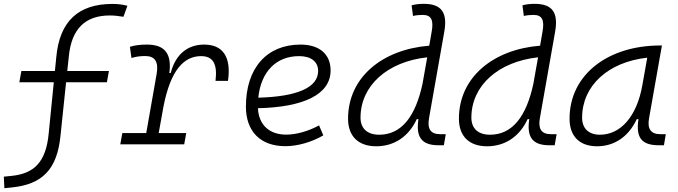

<svg xmlns="http://www.w3.org/2000/svg" viewBox="-49 -763 3584 1015"><path d="M-25.9 231.9 12.7 228C171.9 211.9 253.4 135.7 271 -47.4L300.3 -328.1H516.1L526.9 -387.7H306.6L314.9 -465.3C329.1 -611.8 402.8 -681.2 531.2 -681.2C552.7 -681.2 574.2 -679.2 603.5 -674.3L624.5 -732.4C598.1 -739.3 574.2 -742.2 544.9 -742.2C366.2 -742.2 265.6 -651.4 248.5 -460.4L241.2 -387.7H64L53.2 -328.1H235.4L208.5 -58.1C194.3 94.2 131.3 155.3 10.3 167L-28.8 170.9Z M586.9 0H924.8L935.5 -59.6H790L814.5 -196.3C853 -397.5 926.3 -466.3 1014.2 -466.3C1078.1 -466.3 1101.1 -423.8 1090.3 -335.4H1156.2C1174.3 -460 1130.9 -527.3 1030.3 -527.3C939.9 -527.3 877.9 -472.7 853.5 -377H846.2C859.9 -479 822.3 -527.3 728 -527.3C695.8 -527.3 665.5 -524.4 637.7 -515.6L646 -456.5C669.9 -463.9 693.8 -466.8 718.8 -466.8C770 -466.8 790 -436.5 779.3 -373.5L724.1 -59.6H597.7Z M1463.9 -51.3C1374.5 -51.3 1318.8 -103 1314.5 -190.9C1556.2 -196.3 1698.7 -263.7 1698.7 -390.6C1698.7 -476.6 1639.6 -527.3 1539.6 -527.3C1360.8 -527.3 1251 -402.3 1251 -199.7C1251 -67.9 1328.1 9.8 1459.5 9.8C1523.9 9.8 1598.1 -11.2 1660.2 -47.4L1637.7 -100.1C1581.1 -69.3 1517.1 -51.3 1463.9 -51.3ZM1316.4 -246.6C1330.6 -383.8 1410.6 -466.3 1532.2 -466.3C1596.2 -466.3 1632.8 -436.5 1632.8 -387.7C1632.8 -298.8 1519 -252 1316.4 -246.6Z M1939.9 10.3C2036.1 10.3 2112.8 -42.5 2154.3 -133.3H2163.1C2149.9 -46.4 2172.9 4.9 2268.6 4.9H2297.4L2307.6 -53.7H2277.3C2226.6 -53.7 2209 -82.5 2219.2 -139.2L2299.8 -595.7C2317.4 -696.3 2285.6 -742.7 2191.4 -742.7C2169.9 -742.7 2148.4 -740.7 2127 -734.9L2134.3 -678.7C2151.4 -682.6 2168.9 -684.1 2186 -684.1C2231.4 -684.1 2243.7 -656.2 2233.4 -597.7L2220.2 -521.5C1972.2 -501.5 1791 -354.5 1791 -135.3C1791 -43 1845.2 10.3 1939.9 10.3ZM2185.5 -324.2C2147.9 -145 2072.3 -50.8 1955.6 -50.8C1893.1 -50.8 1856.9 -83.5 1856.9 -141.1C1856.9 -310.5 1999 -437 2209.5 -460L2185.5 -325.2Z M2525.9 10.3C2622.1 10.3 2698.7 -42.5 2740.2 -133.3H2749C2735.8 -46.4 2758.8 4.9 2854.5 4.9H2883.3L2893.6 -53.7H2863.3C2812.5 -53.7 2794.9 -82.5 2805.2 -139.2L2885.7 -595.7C2903.3 -696.3 2871.6 -742.7 2777.3 -742.7C2755.9 -742.7 2734.4 -740.7 2712.9 -734.9L2720.2 -678.7C2737.3 -682.6 2754.9 -684.1 2772 -684.1C2817.4 -684.1 2829.6 -656.2 2819.3 -597.7L2806.2 -521.5C2558.1 -501.5 2377 -354.5 2377 -135.3C2377 -43 2431.2 10.3 2525.9 10.3ZM2771.5 -324.2C2733.9 -145 2658.2 -50.8 2541.5 -50.8C2479 -50.8 2442.9 -83.5 2442.9 -141.1C2442.9 -310.5 2585 -437 2795.4 -460L2771.5 -325.2Z M3107.4 10.3C3199.2 10.3 3274.4 -41 3317.4 -133.3H3326.2C3311.5 -36.1 3341.8 4.9 3434.1 4.9H3460.9L3470.7 -53.7H3441.4C3391.6 -53.7 3372.6 -82 3381.8 -135.7L3450.2 -522.5H3440.9C3167 -522.5 2961.9 -370.1 2961.9 -135.3C2961.9 -43 3014.6 10.3 3107.4 10.3ZM3122.6 -50.8C3063.5 -50.8 3028.3 -83.5 3028.3 -141.1C3028.3 -309.6 3166 -435.5 3372.6 -458L3346.7 -312.5C3317.4 -145.5 3230.5 -50.8 3122.6 -50.8Z"/></svg>

Font: Cascadia Mono PL Light
Style: Italic
Weight: 300
Italic angle: -10°
Monospace: yes
Designer: Aaron Bell
Foundry: Saja Typeworks
Version: Version 2404.023